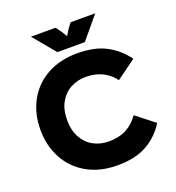

<svg xmlns="http://www.w3.org/2000/svg" viewBox="-166 -1078 1122 1223"><g transform="rotate(-20 395.0 -466.5)"><path d="M36 -368Q36 -476 82.5 -562Q129 -648 216.5 -697Q304 -746 422 -746Q540 -746 617.5 -704.5Q695 -663 747 -591L614 -494Q586 -535 536.5 -560.5Q487 -586 422 -586Q365 -586 318.5 -561Q272 -536 244.5 -487Q217 -438 217 -368Q217 -298 244.5 -248.5Q272 -199 318.5 -174Q365 -149 422 -149Q491 -149 540.5 -175Q590 -201 626 -252L750 -155Q703 -78 624 -32.5Q545 13 422 13Q304 13 216.5 -36.5Q129 -86 82.5 -172.5Q36 -259 36 -368ZM493 -796 618 -946H451L425 -911L377 -833H423L375 -911L349 -946H182L307 -796Z"/></g></svg>

Font: Kreadon
Style: Regular
Weight: 400
Designer: kohakuno
Foundry: StudioGnu
Version: Version 1.000;Glyphs 3.1.2 (3151)